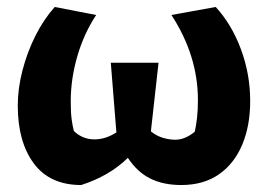

<svg xmlns="http://www.w3.org/2000/svg" viewBox="-20 -520 769 551"><path d="M213 11Q123 11 77 -51Q31 -113 31 -217Q31 -266 44.5 -318Q58 -370 81.5 -417Q105 -464 137 -500L256 -477Q221 -424 202 -359Q183 -294 183 -229Q183 -198 185.5 -178.5Q188 -159 192 -144Q217 -120 251 -120Q283 -120 314 -140L298 -340H435L413 -143Q429 -130 447.5 -124.5Q466 -119 483 -119Q511 -119 539 -142Q543 -160 545.5 -182.5Q548 -205 548 -233Q548 -360 472 -477L599 -500Q645 -450 671.5 -378.5Q698 -307 698 -230Q698 -159 675 -104.5Q652 -50 608 -19.5Q564 11 500 11Q449 11 411.5 -7.5Q374 -26 347 -67Q294 -15 213 11Z"/></svg>

Font: Piazzolla
Style: Bold
Weight: 700
Designer: Juan Pablo del Peral
Foundry: Huerta Tipografica
Version: Version 1.330